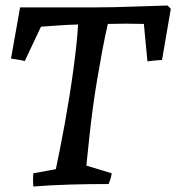

<svg xmlns="http://www.w3.org/2000/svg" viewBox="-20 -670 641 698"><path d="M101 8Q100 -4 100 -16Q100 -28 101 -40L183 -55Q190 -89 198.5 -131Q207 -173 215.5 -220.5Q224 -268 232 -317.5Q240 -367 246.5 -415Q253 -463 257.5 -505Q262 -547 264 -581Q227 -580 192.5 -577.5Q158 -575 129 -573L70 -448Q59 -451 46 -453Q33 -455 20 -457L53 -643H314Q350 -643 398 -644Q446 -645 496 -647Q546 -649 589 -650L601 -638L569 -452Q556 -451 542.5 -450Q529 -449 516 -447L503 -583Q472 -584 438.5 -584Q405 -584 372 -583Q361 -535 351.5 -484Q342 -433 333 -379.5Q324 -326 317 -273.5Q310 -221 304.5 -169Q299 -117 294 -68L386 -40Q385 -30 382 -20.5Q379 -11 375 -1Q302 -1 233 1Q164 3 101 8Z"/></svg>

Font: Labrada Medium
Style: Italic
Weight: 500
Italic angle: -7°
Designer: Mercedes Jáuregui
Foundry: Omnibus-Type Team
Version: Version 1.000